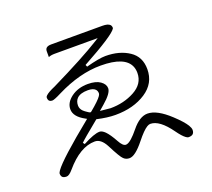

<svg xmlns="http://www.w3.org/2000/svg" viewBox="-133 -921 1265 1147"><g transform="rotate(-20 500.0 -348.0)"><path d="M258.8 -682.6Q274.4 -689.5 297.9 -689.5H571.8L551.3 -676.8Q444.8 -610.4 230.5 -505.4Q185.5 -486.3 170.4 -471.2Q164.1 -464.8 164.1 -460Q164.1 -444.8 170.7 -438.2Q177.2 -431.6 191.4 -431.6Q195.8 -431.6 209.5 -436.8Q223.1 -441.9 250 -455.6Q397.9 -529.3 531.2 -529.3Q687 -529.3 716.8 -452.6Q723.6 -434.6 723.6 -413.1Q723.6 -343.8 653.8 -306.2Q585.9 -269.5 501 -269.5H500.5L435.5 -275.9L468.3 -304.2Q528.3 -355.5 528.3 -386.7Q528.3 -412.6 500.5 -432.4Q472.7 -452.1 421.9 -452.1Q358.9 -452.1 314.9 -419.4Q272.5 -387.2 272.5 -345.7Q272.5 -297.9 338.4 -262.7L347.2 -257.8Q129.9 -81.5 89.8 -24.4Q85.4 -18.1 83.3 -13.4Q81.1 -8.8 81.1 -6.8Q81.1 8.8 88.9 16.6Q96.7 24.4 115.2 24.4Q131.3 24.4 155.8 -4.4Q250 -115.2 343.8 -115.2Q382.8 -115.2 411.1 -61.5Q453.6 22 468.8 35.2Q483.4 49.8 505.9 49.8Q542.5 49.8 600.6 -22.9Q644.5 -78.1 670.9 -93.8Q682.6 -100.6 691.4 -100.6Q749.5 -100.6 815.9 -7.8Q843.8 31.2 862.8 44.9Q873 52.7 879.9 52.7Q899.9 52.7 908.4 44.2Q917 35.6 917 19.5Q917 7.3 905.8 -11.2Q886.7 -42 836.4 -88.9Q755.9 -164.1 696.3 -164.1Q646 -164.1 595.2 -101.1Q545.9 -40.5 519.5 -34.2Q516.1 -33.2 512.7 -33.2Q502.9 -33.2 492.9 -43Q482.9 -52.7 472.7 -71.8Q446.8 -119.1 424.8 -141.6Q405.8 -160.2 390.6 -160.2Q355.5 -160.2 282.7 -121.1L274.4 -131.8Q290 -148.4 398.4 -236.8Q464.8 -221.7 515.6 -221.7Q630.9 -221.7 709.5 -273.4Q787.1 -324.2 787.1 -414.1Q787.1 -493.2 727.5 -532.7Q667 -573.2 578.1 -573.2Q538.1 -573.2 454.1 -550.8L448.7 -563.5Q655.8 -676.8 676.3 -711.9Q677.7 -714.4 677.7 -715.8Q677.7 -729 670.4 -736.3Q657.7 -749 623 -749H297.9Q275.4 -749 266.1 -739.7Q258.8 -732.4 258.8 -718.8ZM386.2 -290.5Q385.7 -290 385.3 -289.6L387.7 -294.9Q387.7 -292.5 386.2 -290.5ZM366.2 -293.9Q347.2 -306.2 339.4 -314Q323.2 -330.1 323.2 -350.6Q323.2 -378.9 339.8 -395.5Q361.3 -417 409.2 -417Q441.9 -417 456.1 -402.8Q465.8 -393.1 465.8 -377Q465.8 -370.6 459.5 -361.3Q444.8 -338.9 386.2 -290.5Q383.8 -287.6 380.6 -287.6Q377.4 -287.6 375 -288.8Q372.6 -290 370.8 -291Q369.1 -292 366.2 -293.9Z"/></g></svg>

Font: YuPearl-Light
Style: Light
Weight: 300
Designer: Max Yao
Foundry: Max-Everyday
Version: Version 1.011; ttfautohint (v1.8.3)